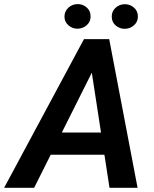

<svg xmlns="http://www.w3.org/2000/svg" viewBox="-68 -898 736 918"><path d="M393.6 -595.7 95.2 0H-48.3L333.5 -710.9H425.3ZM455.6 0 361.8 -609.9 368.2 -710.9H454.1L589.8 0ZM491.2 -264.2 472.2 -158.2H101.6L120.1 -264.2ZM240.2 -817.9Q240.2 -843.8 258.5 -860.8Q276.9 -877.9 302.2 -878.4Q327.1 -878.9 345.9 -862.8Q364.7 -846.7 365.2 -820.8Q365.7 -794.9 347.2 -778.1Q328.6 -761.2 303.2 -760.7Q278.8 -760.3 259.8 -776.4Q240.7 -792.5 240.2 -817.9ZM466.3 -817.4Q465.8 -843.3 484.1 -860.4Q502.4 -877.4 527.8 -877.9Q552.7 -878.4 571.8 -862.3Q590.8 -846.2 591.3 -820.3Q591.8 -794.4 573.2 -777.6Q554.7 -760.7 529.3 -760.3Q504.9 -759.8 485.8 -775.6Q466.8 -791.5 466.3 -817.4Z"/></svg>

Font: Roboto SemiBold
Style: Italic
Weight: 600
Designer: Christian Robertson
Foundry: Google
Version: Version 3.009; 2024